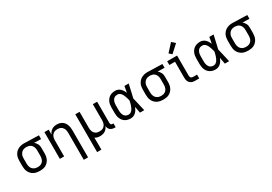

<svg xmlns="http://www.w3.org/2000/svg" viewBox="38 -1893 4574 3232"><g transform="rotate(-30 2325.0 -277.0)"><path d="M299 8Q270 8 241 3Q212 -2 185.5 -15Q159 -28 138 -49Q117 -70 103.5 -96.5Q90 -123 85 -152Q80 -181 80 -210V-310Q80 -338 84.5 -366Q89 -394 101.5 -419.5Q114 -445 133 -466Q152 -487 177 -500.5Q202 -514 229 -521Q256 -528 285 -528Q288 -528 292 -528Q296 -528 300 -528L581 -520V-447L446 -450Q462 -439 475 -423Q488 -407 497 -388.5Q506 -370 509 -350Q512 -330 512 -310V-210Q512 -181 507 -152.5Q502 -124 489.5 -98Q477 -72 457 -50.5Q437 -29 411.5 -15.5Q386 -2 357 3Q328 8 299 8ZM299 -65Q317 -65 335.5 -69Q354 -73 370 -82.5Q386 -92 398 -106.5Q410 -121 417 -138Q424 -155 426.5 -173.5Q429 -192 429 -210V-310Q429 -327 427 -344.5Q425 -362 418.5 -378.5Q412 -395 401.5 -409Q391 -423 376.5 -433Q362 -443 345 -448Q328 -453 311 -454L300 -455Q298 -455 295.5 -455Q293 -455 291 -455Q273 -455 255 -450Q237 -445 221.5 -435.5Q206 -426 194.5 -412Q183 -398 175.5 -381Q168 -364 165.5 -346Q163 -328 163 -310V-210Q163 -191 166 -172.5Q169 -154 176.5 -137Q184 -120 197 -105.5Q210 -91 226.5 -82Q243 -73 261.5 -69Q280 -65 299 -65Z M1029 215V-310Q1029 -328 1026.5 -346.5Q1024 -365 1017 -382Q1010 -399 998 -413.5Q986 -428 970.5 -437.5Q955 -447 936.5 -451Q918 -455 900 -455Q882 -455 863.5 -451Q845 -447 829.5 -437.5Q814 -428 802 -413.5Q790 -399 783 -382Q776 -365 773.5 -346.5Q771 -328 771 -310V0H688V-520H771V-424Q781 -448 797 -468.5Q813 -489 834 -502.5Q855 -516 880.5 -522Q906 -528 932 -528Q958 -528 984.5 -521.5Q1011 -515 1033 -500Q1055 -485 1071 -462.5Q1087 -440 1096 -415Q1105 -390 1108.5 -363.5Q1112 -337 1112 -310V215Z M1288 215V-520H1371V-210Q1371 -192 1373.5 -173.5Q1376 -155 1383 -138Q1390 -121 1402 -106.5Q1414 -92 1429.5 -82.5Q1445 -73 1463.5 -69.5Q1482 -66 1500 -66Q1518 -66 1536.5 -69.5Q1555 -73 1570.5 -82.5Q1586 -92 1598 -106.5Q1610 -121 1617 -138Q1624 -155 1626.5 -173.5Q1629 -192 1629 -210V-520H1712V-104Q1712 -97 1714.5 -89Q1717 -81 1722.5 -75.5Q1728 -70 1735.5 -68Q1743 -66 1751 -66H1768V8H1751Q1728 8 1706 2.5Q1684 -3 1666.5 -17Q1649 -31 1639.5 -52Q1630 -73 1629 -96Q1620 -72 1604 -51.5Q1588 -31 1566.5 -17.5Q1545 -4 1519.5 2Q1494 8 1468 8Q1442 8 1416.5 2Q1391 -4 1369 -19Q1370 13 1370.5 44.5Q1371 76 1371 107V215Z M2066 8Q2038 8 2011 2Q1984 -4 1960 -18.5Q1936 -33 1918.5 -54.5Q1901 -76 1890.5 -101.5Q1880 -127 1876 -154.5Q1872 -182 1872 -210V-310Q1872 -338 1876 -365.5Q1880 -393 1890.5 -418.5Q1901 -444 1918.5 -465.5Q1936 -487 1960 -501.5Q1984 -516 2011 -522Q2038 -528 2066 -528Q2093 -528 2118.5 -518Q2144 -508 2163 -489.5Q2182 -471 2196.5 -448Q2211 -425 2221 -400Q2227 -430 2232.5 -460Q2238 -490 2243 -520H2326Q2311 -456 2297 -391.5Q2283 -327 2267 -263Q2283 -198 2297.5 -132Q2312 -66 2328 0H2245Q2239 -31 2233.5 -62Q2228 -93 2222 -125Q2212 -99 2198 -75.5Q2184 -52 2164.5 -33Q2145 -14 2119 -3Q2093 8 2066 8ZM2066 -66Q2087 -66 2105.5 -77Q2124 -88 2136.5 -105Q2149 -122 2158 -141.5Q2167 -161 2173.5 -181.5Q2180 -202 2185.5 -222.5Q2191 -243 2195 -263Q2191 -283 2185.5 -303Q2180 -323 2173 -342.5Q2166 -362 2157.5 -381Q2149 -400 2136 -416.5Q2123 -433 2105 -443.5Q2087 -454 2066 -454Q2049 -454 2032 -449.5Q2015 -445 2001.5 -434.5Q1988 -424 1978.5 -409Q1969 -394 1964 -378Q1959 -362 1957 -344.5Q1955 -327 1955 -310V-210Q1955 -193 1957 -175.5Q1959 -158 1964 -142Q1969 -126 1978.5 -111Q1988 -96 2001.5 -85.5Q2015 -75 2032 -70.5Q2049 -66 2066 -66Z M2699 8Q2670 8 2641 3Q2612 -2 2585.5 -15Q2559 -28 2538 -49Q2517 -70 2503.5 -96.5Q2490 -123 2485 -152Q2480 -181 2480 -210V-310Q2480 -338 2484.5 -366Q2489 -394 2501.5 -419.5Q2514 -445 2533 -466Q2552 -487 2577 -500.5Q2602 -514 2629 -521Q2656 -528 2685 -528Q2688 -528 2692 -528Q2696 -528 2700 -528L2981 -520V-447L2846 -450Q2862 -439 2875 -423Q2888 -407 2897 -388.5Q2906 -370 2909 -350Q2912 -330 2912 -310V-210Q2912 -181 2907 -152.5Q2902 -124 2889.5 -98Q2877 -72 2857 -50.5Q2837 -29 2811.5 -15.5Q2786 -2 2757 3Q2728 8 2699 8ZM2699 -65Q2717 -65 2735.5 -69Q2754 -73 2770 -82.5Q2786 -92 2798 -106.5Q2810 -121 2817 -138Q2824 -155 2826.5 -173.5Q2829 -192 2829 -210V-310Q2829 -327 2827 -344.5Q2825 -362 2818.5 -378.5Q2812 -395 2801.5 -409Q2791 -423 2776.5 -433Q2762 -443 2745 -448Q2728 -453 2711 -454L2700 -455Q2698 -455 2695.5 -455Q2693 -455 2691 -455Q2673 -455 2655 -450Q2637 -445 2621.5 -435.5Q2606 -426 2594.5 -412Q2583 -398 2575.5 -381Q2568 -364 2565.5 -346Q2563 -328 2563 -310V-210Q2563 -191 2566 -172.5Q2569 -154 2576.5 -137Q2584 -120 2597 -105.5Q2610 -91 2626.5 -82Q2643 -73 2661.5 -69Q2680 -65 2699 -65Z M3318 0Q3300 0 3282 -3Q3264 -6 3248 -14Q3232 -22 3219 -35Q3206 -48 3198 -64Q3190 -80 3187 -98Q3184 -116 3184 -134V-447H3074V-520H3266V-134Q3266 -123 3268.5 -111.5Q3271 -100 3278 -91Q3285 -82 3295.5 -78Q3306 -74 3318 -74H3397V0ZM3210 -577 3159 -623 3293 -769 3357 -711Z M3716 8Q3688 8 3661 2Q3634 -4 3610 -18.5Q3586 -33 3568.5 -54.5Q3551 -76 3540.5 -101.5Q3530 -127 3526 -154.5Q3522 -182 3522 -210V-310Q3522 -338 3526 -365.5Q3530 -393 3540.5 -418.5Q3551 -444 3568.5 -465.5Q3586 -487 3610 -501.5Q3634 -516 3661 -522Q3688 -528 3716 -528Q3743 -528 3768.5 -518Q3794 -508 3813 -489.5Q3832 -471 3846.5 -448Q3861 -425 3871 -400Q3877 -430 3882.5 -460Q3888 -490 3893 -520H3976Q3961 -456 3947 -391.5Q3933 -327 3917 -263Q3933 -198 3947.5 -132Q3962 -66 3978 0H3895Q3889 -31 3883.5 -62Q3878 -93 3872 -125Q3862 -99 3848 -75.5Q3834 -52 3814.5 -33Q3795 -14 3769 -3Q3743 8 3716 8ZM3716 -66Q3737 -66 3755.5 -77Q3774 -88 3786.5 -105Q3799 -122 3808 -141.5Q3817 -161 3823.5 -181.5Q3830 -202 3835.5 -222.5Q3841 -243 3845 -263Q3841 -283 3835.5 -303Q3830 -323 3823 -342.5Q3816 -362 3807.5 -381Q3799 -400 3786 -416.5Q3773 -433 3755 -443.5Q3737 -454 3716 -454Q3699 -454 3682 -449.5Q3665 -445 3651.5 -434.5Q3638 -424 3628.5 -409Q3619 -394 3614 -378Q3609 -362 3607 -344.5Q3605 -327 3605 -310V-210Q3605 -193 3607 -175.5Q3609 -158 3614 -142Q3619 -126 3628.5 -111Q3638 -96 3651.5 -85.5Q3665 -75 3682 -70.5Q3699 -66 3716 -66Z M4349 8Q4320 8 4291 3Q4262 -2 4235.5 -15Q4209 -28 4188 -49Q4167 -70 4153.5 -96.5Q4140 -123 4135 -152Q4130 -181 4130 -210V-310Q4130 -338 4134.5 -366Q4139 -394 4151.5 -419.5Q4164 -445 4183 -466Q4202 -487 4227 -500.5Q4252 -514 4279 -521Q4306 -528 4335 -528Q4338 -528 4342 -528Q4346 -528 4350 -528L4631 -520V-447L4496 -450Q4512 -439 4525 -423Q4538 -407 4547 -388.5Q4556 -370 4559 -350Q4562 -330 4562 -310V-210Q4562 -181 4557 -152.5Q4552 -124 4539.5 -98Q4527 -72 4507 -50.5Q4487 -29 4461.5 -15.5Q4436 -2 4407 3Q4378 8 4349 8ZM4349 -65Q4367 -65 4385.5 -69Q4404 -73 4420 -82.5Q4436 -92 4448 -106.5Q4460 -121 4467 -138Q4474 -155 4476.5 -173.5Q4479 -192 4479 -210V-310Q4479 -327 4477 -344.5Q4475 -362 4468.5 -378.5Q4462 -395 4451.5 -409Q4441 -423 4426.5 -433Q4412 -443 4395 -448Q4378 -453 4361 -454L4350 -455Q4348 -455 4345.5 -455Q4343 -455 4341 -455Q4323 -455 4305 -450Q4287 -445 4271.5 -435.5Q4256 -426 4244.5 -412Q4233 -398 4225.5 -381Q4218 -364 4215.5 -346Q4213 -328 4213 -310V-210Q4213 -191 4216 -172.5Q4219 -154 4226.5 -137Q4234 -120 4247 -105.5Q4260 -91 4276.5 -82Q4293 -73 4311.5 -69Q4330 -65 4349 -65Z"/></g></svg>

Font: Zed Sans Extended
Style: Regular
Weight: 400
Width: 7
Designer: Belleve Invis
Foundry: Belleve Invis
Version: Version 1.0.0; ttfautohint (v1.8.4)